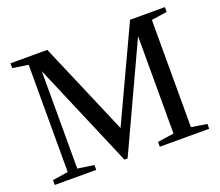

<svg xmlns="http://www.w3.org/2000/svg" viewBox="-111 -813 1111 971"><g transform="rotate(-20 444.5 -327.5)"><path d="M420.9 0H403.8L164.1 -563V-39.1L252 -25.9V0H28.8V-25.9L112.8 -39.1V-616.2L28.8 -628.9V-654.8H227.1L439.9 -156.7L672.4 -654.8H859.9V-628.9L775.9 -616.2V-39.1L859.9 -25.9V0H594.2V-25.9L682.1 -39.1V-563Z"/></g></svg>

Font: Tinos
Style: Regular
Weight: 400
Designer: Steve Matteson
Foundry: Monotype Imaging Inc.
Version: Version 1.23